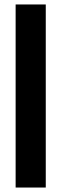

<svg xmlns="http://www.w3.org/2000/svg" viewBox="-20 -740 276 860"><path d="M50 100V-720H185V100Z"/></svg>

Font: DM Sans 9pt 36pt
Style: Bold
Weight: 700
Version: Version 4.004;gftools[0.9.30]